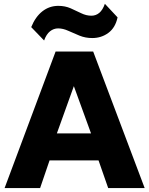

<svg xmlns="http://www.w3.org/2000/svg" viewBox="-20 -964 765 984"><path d="M3.5 0 265 -700H457.5L721.5 0H534.5L485 -142H234L185.5 0ZM271.5 -280.5H446.5L358.5 -522.5ZM206 -756.5 140 -825Q161.5 -878 197.2 -906Q233 -934 279 -934Q313.5 -934 342 -921.5Q370.5 -909 396.2 -896.2Q422 -883.5 448.5 -883.5Q471.5 -883.5 489 -898.2Q506.5 -913 517.5 -944.5L582.5 -875Q571.5 -822.5 535.8 -795.8Q500 -769 452.5 -769Q418 -769 387.8 -781.2Q357.5 -793.5 330.2 -806Q303 -818.5 278 -818.5Q255 -818.5 236.2 -803.5Q217.5 -788.5 206 -756.5Z"/></svg>

Font: Geologica Thin Roman
Style: Bold
Weight: 700
Version: Version 1.010;gftools[0.9.28]